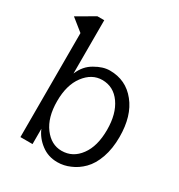

<svg xmlns="http://www.w3.org/2000/svg" viewBox="-182 -880 947 1018"><g transform="rotate(30 291.0 -371.0)"><path d="M9.8 -696.3Q36.1 -711.9 117.2 -758.8Q127.9 -758.8 159.2 -758.8Q159.2 -676.8 159.2 -432.6Q182.6 -489.3 230.5 -515.6Q277.3 -543 319.3 -543Q418 -543 478.5 -466.8Q539.1 -391.6 539.1 -262.7Q539.1 -191.4 519.5 -135.7Q500 -80.1 466.8 -46.9Q434.6 -14.6 396.5 1Q359.4 17.6 319.3 17.6Q262.7 17.6 220.7 -14.6Q177.7 -46.9 158.2 -93.8Q158.2 -62.5 158.2 0Q139.6 0 84 0Q84 -159.2 84 -636.7Q65.4 -651.4 9.8 -696.3ZM157.2 -262.7Q157.2 -163.1 201.2 -104.5Q245.1 -45.9 308.6 -45.9Q377 -45.9 419.9 -104.5Q462.9 -162.1 462.9 -262.7Q462.9 -360.4 420.9 -419.9Q378.9 -479.5 309.6 -479.5Q246.1 -479.5 201.2 -419.9Q157.2 -361.3 157.2 -262.7Z"/></g></svg>

Font: Gothic A1
Style: Regular
Weight: 400
Designer: HanYang I&C Co.,Ltd.
Version: Version 2.50